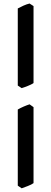

<svg xmlns="http://www.w3.org/2000/svg" viewBox="-20 -835 284 1065"><path d="M166 -374.5Q155.8 -366.7 134 -358.2Q112.3 -349.6 100.1 -346.2L78.6 -360.4V-788.1Q92.8 -795.9 110.8 -804Q128.9 -812 144 -815.4L166 -801.3ZM166 180.7Q155.8 188.5 134 197Q112.3 205.6 100.1 209.5L78.6 194.8V-227.5Q92.8 -235.8 110.8 -243.7Q128.9 -251.5 144 -256.3L166 -240.7Z"/></svg>

Font: Gentium Plus
Style: Bold
Weight: 700
Designer: Victor Gaultney, Annie Olsen, Iska Routamaa, Becca Hirsbrunner
Foundry: SIL International
Version: Version 6.101